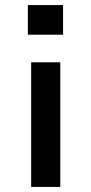

<svg xmlns="http://www.w3.org/2000/svg" viewBox="-20 -738 360 758"><path d="M90 -601V-718H229V-601ZM103 0V-492H218V0Z"/></svg>

Font: Nunito Sans 10pt Expanded SemiBold
Style: Regular
Weight: 600
Width: 7
Designer: Vernon Adams
Foundry: Vernon Adams
Version: Version 3.101;gftools[0.9.27]